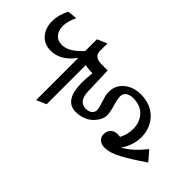

<svg xmlns="http://www.w3.org/2000/svg" viewBox="-343 -919 1185 1185"><g transform="rotate(-45 249.5 -326.5)"><path d="M149 -316Q149 -291 161 -275.5Q173 -260 193 -260Q212 -260 247 -273Q275 -282 290.5 -285.5Q306 -289 325 -289Q380 -289 416.5 -246Q453 -203 453 -137Q453 -78 428 -35.5Q403 7 361 29.5Q319 52 269 52Q199 52 137 10L135 11Q157 48 183 76Q209 104 250 138L187 192Q125 101 93 41.5Q61 -18 61 -64Q61 -93 76.5 -110Q92 -127 116 -127Q144 -127 161 -110Q178 -93 178 -62Q178 -55 176 -43Q220 -20 268 -20Q326 -20 364.5 -55Q403 -90 403 -156Q403 -185 390 -202.5Q377 -220 353 -220Q330 -220 287 -207Q239 -193 215 -193Q180 -193 144 -223.5Q108 -254 96 -303Q91 -325 91 -345Q91 -447 248 -447Q285 -447 333 -441Q333 -477 340 -506H-2L-30 -570H339Q249 -635 249 -722Q249 -779 287.5 -812Q326 -845 385 -845Q440 -845 497 -815L503 -752Q454 -777 411 -777Q371 -777 347 -756.5Q323 -736 323 -700Q323 -668 341 -637.5Q359 -607 398 -570H501L529 -506H461Q436 -506 424 -488Q412 -470 412 -441V-387L234 -381Q192 -380 170.5 -363Q149 -346 149 -316Z"/></g></svg>

Font: Sumana
Style: Regular
Weight: 400
Designer: Cyreal, Alexei Vanyashin (Devanagari), Olga Karpushina (Latin)
Foundry: Cyreal
Version: Version 1.015;PS 001.015;hotconv 1.0.70;makeotf.lib2.5.58329